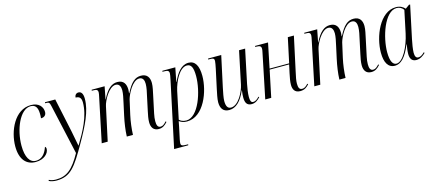

<svg xmlns="http://www.w3.org/2000/svg" viewBox="-55 -1100 4305 1894"><g transform="rotate(-15 2098.0 -153.0)"><path d="M191 10C279 10 328 -43 328 -87C328 -100 323 -108 317 -111C293 -42 256 -1 196 -1C135 -1 96 -63 96 -182C96 -345 173 -535 283 -535C328 -535 352 -509 354 -444C355 -426 354 -409 352 -393C389 -393 407 -414 407 -444C407 -495 371 -545 288 -545C123 -545 35 -347 35 -190C35 -55 98 10 191 10Z M342 240C488 240 542 159 664 -54C752 -208 820 -343 820 -468C820 -521 802 -544 774 -544C752 -544 735 -528 735 -502C768 -502 792 -489 792 -437C792 -298 714 -159 641 -38H639C632 -78 619 -146 609 -193L536 -536H431L429 -526H440C468 -526 475 -520 483 -482L597 27C515 175 450 229 340 229C309 229 285 222 269 213L265 223C284 234 315 240 342 240Z M1448 10C1486 10 1511 -7 1538 -38L1532 -46C1510 -22 1494 -8 1471 -8C1441 -8 1433 -36 1433 -73C1433 -93 1436 -123 1442 -149L1480 -328C1487 -363 1499 -409 1499 -447C1499 -503 1474 -544 1412 -544C1352 -544 1308 -507 1258 -407H1255C1257 -419 1258 -431 1258 -442C1258 -499 1236 -544 1171 -544C1115 -544 1066 -508 1017 -408H1015L1040 -536H908L906 -526H918C955 -526 968 -520 968 -493C968 -484 965 -468 961 -450L867 0H928L1002 -343C1012 -394 1078 -522 1148 -522C1188 -522 1198 -485 1198 -453C1198 -418 1188 -376 1178 -330L1151 -206C1136 -137 1125 -63 1123 0H1186C1188 -62 1197 -133 1211 -197L1245 -348C1257 -394 1317 -522 1389 -522C1429 -522 1438 -487 1438 -454C1438 -417 1427 -368 1418 -330L1388 -189C1380 -153 1372 -113 1372 -79C1372 -27 1395 10 1448 10Z M1685 -432 1542 240H1686L1688 230H1671C1632 230 1615 227 1615 202C1615 193 1617 179 1620 164L1647 37C1651 20 1653 7 1657 -15C1680 1 1702 10 1737 10C1910 10 1998 -231 1998 -385C1998 -490 1965 -546 1898 -546C1825 -546 1774 -478 1737 -394H1734L1762 -536H1630L1628 -526H1641C1679 -526 1695 -521 1695 -493C1695 -482 1691 -461 1685 -432ZM1732 -1C1696 -1 1672 -16 1661 -28L1720 -308C1740 -397 1800 -524 1876 -524C1919 -524 1938 -488 1938 -400C1938 -244 1857 -1 1732 -1Z M2397 10C2436 10 2463 -13 2485 -37L2479 -44C2460 -23 2441 -7 2417 -7C2393 -7 2387 -30 2387 -67C2387 -102 2395 -154 2403 -193L2475 -536H2413L2343 -202C2329 -135 2268 -10 2191 -10C2158 -10 2142 -36 2142 -89C2142 -120 2154 -179 2163 -221L2231 -536H2097L2095 -526H2109C2146 -526 2157 -521 2157 -497C2157 -484 2150 -449 2144 -419L2102 -224C2094 -184 2081 -129 2081 -93C2081 -35 2104 9 2168 9C2238 9 2292 -44 2336 -147H2338C2333 -115 2332 -91 2332 -75C2332 -25 2346 10 2397 10Z M2893 10C2937 10 2960 -9 2984 -35L2978 -43C2956 -19 2940 -7 2917 -7C2887 -7 2879 -31 2879 -70C2879 -101 2886 -135 2899 -193L2973 -536H2911L2857 -283H2657L2709 -536H2577L2575 -526H2585C2622 -526 2636 -518 2636 -492C2636 -483 2634 -469 2630 -452L2537 0H2598L2655 -273H2854L2836 -190C2827 -146 2819 -108 2819 -73C2819 -29 2836 10 2893 10Z M3619 10C3657 10 3682 -7 3709 -38L3703 -46C3681 -22 3665 -8 3642 -8C3612 -8 3604 -36 3604 -73C3604 -93 3607 -123 3613 -149L3651 -328C3658 -363 3670 -409 3670 -447C3670 -503 3645 -544 3583 -544C3523 -544 3479 -507 3429 -407H3426C3428 -419 3429 -431 3429 -442C3429 -499 3407 -544 3342 -544C3286 -544 3237 -508 3188 -408H3186L3211 -536H3079L3077 -526H3089C3126 -526 3139 -520 3139 -493C3139 -484 3136 -468 3132 -450L3038 0H3099L3173 -343C3183 -394 3249 -522 3319 -522C3359 -522 3369 -485 3369 -453C3369 -418 3359 -376 3349 -330L3322 -206C3307 -137 3296 -63 3294 0H3357C3359 -62 3368 -133 3382 -197L3416 -348C3428 -394 3488 -522 3560 -522C3600 -522 3609 -487 3609 -454C3609 -417 3598 -368 3589 -330L3559 -189C3551 -153 3543 -113 3543 -79C3543 -27 3566 10 3619 10Z M3861 10C3919 10 3973 -39 4023 -164H4026C4020 -130 4015 -97 4015 -67C4015 -19 4035 10 4079 10C4118 10 4150 -13 4174 -37L4168 -45C4145 -22 4126 -10 4104 -10C4081 -10 4070 -29 4070 -66C4070 -98 4081 -164 4089 -200L4160 -535H4148L4108 -506C4088 -528 4060 -546 4016 -546C3851 -546 3758 -312 3758 -150C3758 -51 3790 10 3861 10ZM3880 -6C3844 -6 3819 -43 3819 -139C3819 -288 3897 -536 4021 -536C4049 -536 4076 -523 4091 -498L4043 -270C4016 -143 3947 -6 3880 -6Z"/></g></svg>

Font: Noto Serif Display Condensed Light
Style: Italic
Weight: 300
Width: 3
Italic angle: -12°
Designer: Monotype Design Team
Foundry: Monotype Imaging Inc.
Version: Version 2.009